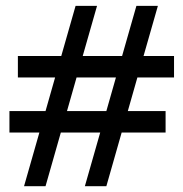

<svg xmlns="http://www.w3.org/2000/svg" viewBox="-20 -733 626 655"><path d="M208.5 -354H342.8L375.5 -468.8H241.2ZM41 -542H189L237.8 -712.9H311L262.2 -542H396.5L445.3 -712.9H518.6L469.7 -542H573.7V-468.8H448.7L416 -354H544.9V-280.8H395L342.8 -97.7H269.5L321.8 -280.8H187.5L135.3 -97.7H62L114.3 -280.8H12.2V-354H135.3L168 -468.8H41Z"/></svg>

Font: Andika
Style: Regular
Weight: 400
Designer: Victor Gaultney, Annie Olsen, Julie Remington, Don Collingsworth, Eric Hays
Foundry: SIL International
Version: Version 1.001